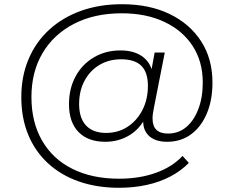

<svg xmlns="http://www.w3.org/2000/svg" viewBox="-20 -733 1108 910"><path d="M544 157Q439 157 353.5 127Q268 97 207 40.5Q146 -16 113.5 -95Q81 -174 81 -273Q81 -371 115 -452Q149 -533 212.5 -591.5Q276 -650 363.5 -681.5Q451 -713 558 -713Q688 -713 784 -666.5Q880 -620 933.5 -537Q987 -454 987 -342Q987 -258 960 -194.5Q933 -131 885 -96Q837 -61 772 -61Q713 -61 683 -92Q653 -123 660 -176L663 -164Q635 -115 586.5 -88Q538 -61 479 -61Q397 -61 352 -107.5Q307 -154 307 -239Q307 -313 338 -370.5Q369 -428 424.5 -461Q480 -494 551 -494Q611 -494 650 -468.5Q689 -443 701 -397H697L713 -484H761L709 -220Q706 -204 704.5 -193Q703 -182 703 -172Q703 -135 721.5 -117.5Q740 -100 776 -100Q826 -100 862.5 -130.5Q899 -161 920 -216Q941 -271 941 -342Q941 -441 893.5 -514.5Q846 -588 759.5 -629Q673 -670 557 -670Q427 -670 330.5 -620Q234 -570 181.5 -481Q129 -392 129 -273Q129 -154 179.5 -66.5Q230 21 323.5 67.5Q417 114 544 114Q641 114 719 86Q797 58 845 6L875 39Q838 77 787.5 103.5Q737 130 675.5 143.5Q614 157 544 157ZM483 -103Q540 -103 584.5 -132Q629 -161 655 -211.5Q681 -262 681 -326Q681 -390 650 -421Q619 -452 554 -452Q496 -452 451 -425Q406 -398 380.5 -350Q355 -302 355 -240Q355 -173 388 -138Q421 -103 483 -103Z"/></svg>

Font: Nunito Sans 10pt SemiExpanded ExtraLight
Style: Regular
Weight: 250
Width: 6
Designer: Vernon Adams
Foundry: Vernon Adams
Version: Version 3.101;gftools[0.9.27]